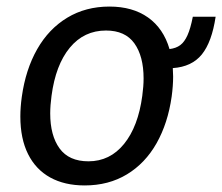

<svg xmlns="http://www.w3.org/2000/svg" viewBox="-20 -555 677 585"><path d="M42 -200Q42 -228.5 46.5 -260.5Q58 -343 93.2 -405Q128.5 -467 184.8 -501Q241 -535 313.5 -535Q384 -535 431 -501.8Q478 -468.5 496.5 -405.5Q516.5 -408 529.2 -417.5Q542 -427 551.2 -447.5Q560.5 -468 567.5 -504H637Q625.5 -427 595 -389.2Q564.5 -351.5 506.5 -347.5Q507.5 -331.5 507.5 -322Q507.5 -293.5 503 -260.5Q491.5 -179.5 457 -118.5Q422.5 -57.5 366.8 -23.8Q311 10 238 10Q177 10 133 -14.2Q89 -38.5 65.5 -85.5Q42 -132.5 42 -200ZM133 -209.5Q133 -142 161.5 -102.8Q190 -63.5 249.5 -63.5Q315 -63.5 358 -116.5Q401 -169.5 413.5 -263Q417.5 -292.5 417.5 -316Q417.5 -383.5 389.5 -422.8Q361.5 -462 303 -462Q236 -462 192.8 -409.8Q149.5 -357.5 137 -263Q133 -233.5 133 -209.5Z"/></svg>

Font: 1883 Sans
Style: Italic
Weight: 400
Italic angle: -8°
Designer: 1883 Sans project is a fork of Public Sans.
Version: Version 1.009